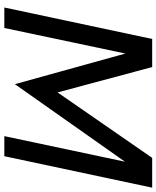

<svg xmlns="http://www.w3.org/2000/svg" viewBox="64 -804 740 909"><g transform="rotate(90 434.5 -350.0)"><path d="M16 0 165 -700H298L418 -252L728 -700H869L720 0H625L746 -571L379 -50L234 -573L113 0Z"/></g></svg>

Font: Red Hat Display SemiBold
Style: Italic
Weight: 600
Italic angle: -12°
Designer: Pentagram, MCKL
Foundry: Pentagram, MCKL
Version: Version 1.023